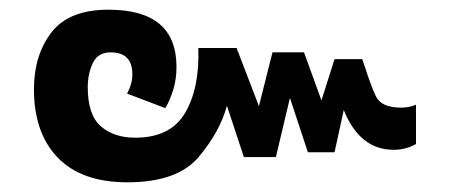

<svg xmlns="http://www.w3.org/2000/svg" viewBox="-20 -446 933 396"><path d="M483 -122H549L578 -244L615 -132H670L689 -219Q722 -137 792 -137Q817 -137 838 -149V-230Q824 -224 807 -224Q766 -224 755 -248Q744 -272 733 -307L727 -324H670L643 -239L607 -338H542L514 -227L468 -347H389Q392 -265 362 -213.5Q332 -162 259 -162Q215 -162 188 -185.5Q161 -209 161 -266Q161 -294 171.5 -316Q182 -338 208 -338Q253 -338 253 -293Q253 -273 242 -253L321 -223Q331 -240 337.5 -261.5Q344 -283 344 -308Q344 -426 204 -426Q122 -426 86 -379Q50 -332 50 -262Q50 -172 99 -121Q148 -70 243 -70Q346 -70 390 -122.5Q434 -175 448 -228Z"/></svg>

Font: Noto Sans Thai UI Semi
Style: Regular
Weight: 600
Designer: Monotype Design Team
Foundry: Monotype Imaging Inc.
Version: Version 1.901